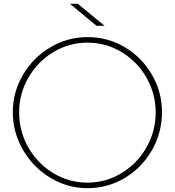

<svg xmlns="http://www.w3.org/2000/svg" viewBox="-20 -964 914 1004"><path d="M47 -378Q47 -482 100 -572.5Q153 -663 243 -716.5Q333 -770 438 -770Q544 -770 633 -717Q722 -664 774.5 -573.5Q827 -483 827 -378Q827 -270 774.5 -178.5Q722 -87 632.5 -33.5Q543 20 437 20Q332 20 242 -35Q152 -90 99.5 -181.5Q47 -273 47 -378ZM794 -376Q794 -474 746 -558Q698 -642 616 -691.5Q534 -741 438 -741Q341 -741 259 -691.5Q177 -642 128.5 -558Q80 -474 80 -376Q80 -277 128.5 -192.5Q177 -108 259 -58.5Q341 -9 437 -9Q533 -9 615 -58.5Q697 -108 745.5 -192.5Q794 -277 794 -376ZM346 -944H387L527 -829H485Z"/></svg>

Font: Poiret One
Style: Regular
Weight: 400
Designer: Denis Masharov (denis.masharov@gmail.com), Cyreal (Charset Expansion)
Foundry: Denis Masharov
Version: Version 1.101